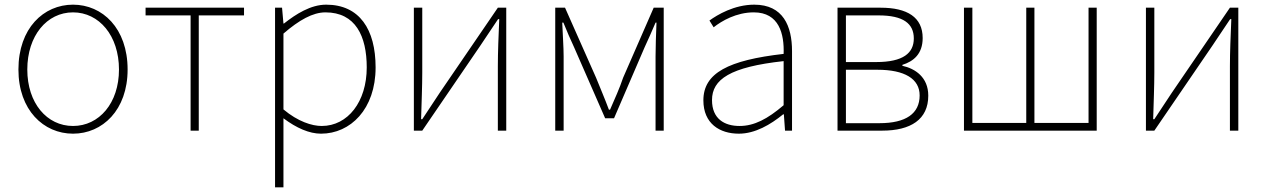

<svg xmlns="http://www.w3.org/2000/svg" viewBox="-20 -560 5433 823"><path d="M293 13C419 13 527 -88 527 -262C527 -439 419 -540 293 -540C167 -540 59 -439 59 -262C59 -88 167 13 293 13ZM293 -20C181 -20 97 -118 97 -262C97 -407 181 -507 293 -507C405 -507 490 -407 490 -262C490 -118 405 -20 293 -20Z M797 0H832V-494H1026V-527H604V-494H797Z M1195 -416C1262 -474 1321 -507 1375 -507C1504 -507 1552 -405 1552 -271C1552 -124 1471 -20 1359 -20C1317 -20 1257 -39 1195 -91ZM1159 243H1195V-53C1251 -11 1306 13 1356 13C1482 13 1590 -92 1590 -271C1590 -434 1521 -540 1378 -540C1312 -540 1249 -500 1197 -459H1195L1189 -527H1159Z M1754 0H1790L2038 -363L2115 -478H2120C2117 -407 2114 -336 2114 -277V0H2150V-527H2114L1866 -164C1844 -131 1812 -82 1790 -49H1785C1787 -120 1790 -191 1790 -249V-527H1754Z M2360 0H2396V-318C2396 -357 2392 -412 2390 -463H2395C2410 -425 2425 -392 2441 -357L2574 -53H2612L2743 -357C2759 -392 2774 -425 2790 -463H2794C2792 -412 2790 -357 2790 -318V0H2825V-527H2782L2651 -227C2636 -182 2615 -136 2595 -90H2590C2573 -136 2553 -182 2535 -227L2402 -527H2360Z M3147 13C3217 13 3283 -26 3337 -70H3340L3345 0H3375V-341C3375 -448 3337 -540 3213 -540C3127 -540 3054 -496 3021 -472L3039 -443C3073 -470 3136 -507 3211 -507C3320 -507 3342 -414 3339 -329C3102 -302 2995 -247 2995 -130C2995 -30 3065 13 3147 13ZM3150 -20C3086 -20 3032 -50 3032 -131C3032 -220 3110 -273 3339 -298V-109C3270 -50 3213 -20 3150 -20Z M3570 0H3761C3884 0 3959 -48 3959 -150C3959 -229 3903 -266 3848 -278V-282C3896 -297 3935 -329 3935 -397C3935 -486 3869 -527 3755 -527H3570ZM3606 -294V-494H3746C3852 -494 3897 -459 3897 -395C3897 -333 3852 -294 3736 -294ZM3606 -32V-261H3741C3858 -261 3922 -222 3922 -151C3922 -73 3863 -32 3750 -32Z M4112 0H4681V-527H4646V-33H4414V-527H4379V-33H4148V-527H4112Z M4892 0H4928L5176 -363L5253 -478H5258C5255 -407 5252 -336 5252 -277V0H5288V-527H5252L5004 -164C4982 -131 4950 -82 4928 -49H4923C4925 -120 4928 -191 4928 -249V-527H4892Z"/></svg>

Font: Noto Sans CJK Thin
Style: Regular
Weight: 100
Designer: Ryoko NISHIZUKA (kana & ideographs); Paul D. Hunt (Latin, Greek & Cyrillic); Wenlong ZHANG (bopomofo); Sandoll Communica
Foundry: Adobe Systems Incorporated
Version: Version 1.000;PS 1;hotconv 1.0.78;makeotf.lib2.5.61930